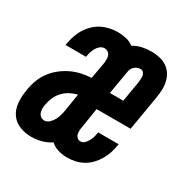

<svg xmlns="http://www.w3.org/2000/svg" viewBox="-140 -656 769 782"><g transform="rotate(30 245.0 -265.0)"><path d="M104 8Q75 8 49 -2.5Q23 -13 8 -35Q-7 -57 -9.5 -86Q-12 -115 -7 -143Q-4 -167 4 -190.5Q12 -214 26.5 -235Q41 -256 61 -272.5Q81 -289 103.5 -300Q126 -311 150 -316.5Q174 -322 198 -323L212 -402Q213 -411 213 -420Q213 -429 210 -436.5Q207 -444 200 -449Q193 -454 184 -454Q173 -454 164 -447Q155 -440 149.5 -430Q144 -420 140.5 -410Q137 -400 136 -389Q136 -389 135.5 -388Q135 -387 135 -386H39Q39 -388 39.5 -390Q40 -392 40 -393Q45 -422 57 -449Q69 -476 91 -497.5Q113 -519 141.5 -528.5Q170 -538 198 -538Q218 -538 237.5 -533.5Q257 -529 272 -517Q272 -517 272 -517Q272 -517 272 -517Q292 -529 313.5 -533.5Q335 -538 356 -538Q375 -538 393.5 -534Q412 -530 427 -520.5Q442 -511 452 -496Q462 -481 466.5 -463.5Q471 -446 470.5 -427Q470 -408 467 -389L439 -223H279L264 -128Q262 -119 262 -110.5Q262 -102 264 -94.5Q266 -87 272.5 -81.5Q279 -76 287 -76Q298 -76 306 -84Q314 -92 319 -101.5Q324 -111 327 -120.5Q330 -130 331 -141Q332 -141 332 -142Q332 -143 332 -144H428Q428 -142 428 -140Q428 -138 427 -137Q424 -118 418 -100Q412 -82 402 -65Q392 -48 378 -33.5Q364 -19 346.5 -9.5Q329 0 310.5 4Q292 8 274 8Q251 8 230.5 2Q210 -4 195 -18Q174 -4 150.5 2Q127 8 104 8ZM293 -307H356L372 -402Q373 -410 373.5 -418.5Q374 -427 373 -434.5Q372 -442 366.5 -448Q361 -454 353 -454Q346 -454 339 -451.5Q332 -449 326 -444Q320 -439 316.5 -432Q313 -425 312 -418ZM117 -76Q129 -76 139.5 -85.5Q150 -95 156 -106.5Q162 -118 165.5 -130.5Q169 -143 171 -155L184 -236Q166 -232 148.5 -222.5Q131 -213 118 -198.5Q105 -184 98 -166.5Q91 -149 88 -131Q86 -122 86.5 -112.5Q87 -103 90 -95Q93 -87 100.5 -81.5Q108 -76 117 -76Z"/></g></svg>

Font: Iosevka Slab Semibold Oblique
Style: Regular
Weight: 600
Italic angle: -9°
Monospace: yes
Designer: Belleve Invis
Foundry: Belleve Invis
Version: Version 11.1.1; ttfautohint (v1.8.3)